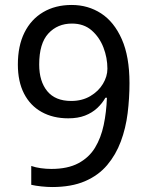

<svg xmlns="http://www.w3.org/2000/svg" viewBox="-20 -744 591 774"><path d="M190 10Q171 10 147 7.5Q123 5 106 1V-75Q123 -69 144.5 -66Q166 -63 187 -63Q253 -63 296 -86Q339 -109 363 -148.5Q387 -188 398 -240Q409 -292 411 -350H405Q392 -327 371.5 -308Q351 -289 322.5 -278Q294 -267 255 -267Q194 -267 148 -292.5Q102 -318 77 -366.5Q52 -415 52 -484Q52 -559 78.5 -612.5Q105 -666 154 -695Q203 -724 269 -724Q335 -724 387.5 -690Q440 -656 471 -586Q502 -516 502 -409Q502 -348 494.5 -287.5Q487 -227 467 -173.5Q447 -120 412 -78.5Q377 -37 322.5 -13.5Q268 10 190 10ZM267 -337Q311 -337 344 -356.5Q377 -376 395 -406Q413 -436 413 -467Q413 -511 397 -552.5Q381 -594 349.5 -621.5Q318 -649 270 -649Q212 -649 175 -609Q138 -569 138 -484Q138 -416 170.5 -376.5Q203 -337 267 -337Z"/></svg>

Font: malayalam15
Style: Book
Weight: 400
Designer: Jelle Bosma - Monotype Design Team
Foundry: Monotype Imaging Inc.
Version: Version 2.003